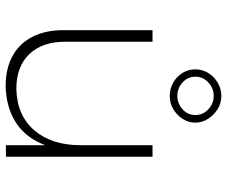

<svg xmlns="http://www.w3.org/2000/svg" viewBox="-82 -722 805 681"><g transform="rotate(90 320.5 -381.5)"><path d="M128 -210Q128 -129 172 -83Q216 -37 295 -37Q389 -39 442 -100.5Q495 -162 495 -265H515Q515 -181 487.5 -121.5Q460 -62 408.5 -31.5Q357 -1 286 1Q223 1 178.5 -23.5Q134 -48 110.5 -94Q87 -140 87 -203V-520H128ZM495 -520H536V0H495ZM320 -764Q346 -764 367 -751Q388 -738 401.5 -717Q415 -696 415 -672Q415 -647 401.5 -626.5Q388 -606 367 -593.5Q346 -581 320 -581Q295 -581 273 -593.5Q251 -606 238.5 -626.5Q226 -647 226 -672Q226 -696 238.5 -717Q251 -738 273 -751Q295 -764 320 -764ZM320 -737Q293 -737 272.5 -718Q252 -699 252 -672Q252 -645 272.5 -626.5Q293 -608 320 -608Q347 -608 367.5 -626.5Q388 -645 388 -672Q388 -699 367.5 -718Q347 -737 320 -737Z"/></g></svg>

Font: Alexandria ExtraLight
Style: Regular
Weight: 250
Designer: Mohamed Gaber
Foundry: Kief Type Foundry
Version: Version 5.100